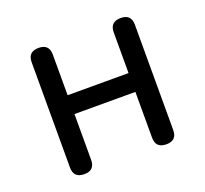

<svg xmlns="http://www.w3.org/2000/svg" viewBox="-100 -660 827 776"><g transform="rotate(-20 314.0 -271.5)"><path d="M138 0Q92 0 92 -45V-498Q92 -543 138 -543Q183 -543 183 -498V-323H445V-498Q445 -543 491 -543Q536 -543 536 -498V-45Q536 0 491 0Q445 0 445 -45V-242H314H183V-45Q183 0 138 0Z"/></g></svg>

Font: GenSenRounded TW R
Style: Regular
Weight: 400
Version: Version 1.501;PS 1;hotconv 16.6.51;makeotf.lib2.5.65220